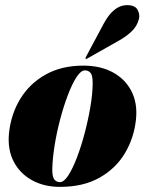

<svg xmlns="http://www.w3.org/2000/svg" viewBox="-20 -719 565 749"><path d="M305 -463Q371.5 -463 419.8 -437Q468 -411 492.5 -363.8Q517 -316.5 510.5 -253.5Q503 -181 467.2 -121.2Q431.5 -61.5 368.2 -25.8Q305 10 214 10Q152 10 104.8 -16Q57.5 -42 33.2 -89.2Q9 -136.5 15 -199Q23 -274.5 59.5 -334Q96 -393.5 158.2 -428.2Q220.5 -463 305 -463ZM214 -8.5Q229.5 -8.5 246.8 -35.2Q264 -62 280.5 -105.5Q297 -149 310.5 -200.2Q324 -251.5 332.5 -301.8Q341 -352 341.5 -391.5Q342 -424 333.5 -434.2Q325 -444.5 311.5 -444.5Q295.5 -444.5 278.2 -417.8Q261 -391 244.5 -347.5Q228 -304 214.5 -252.8Q201 -201.5 193 -151.2Q185 -101 184 -61.5Q183.5 -29.5 191.8 -19Q200 -8.5 214 -8.5ZM385 -627.5Q423.5 -699 475.5 -699Q506.5 -699 516.5 -681Q526.5 -663 522 -645Q514.5 -616 493 -596Q471.5 -576 445.5 -561.5L319 -490Q315 -488 313.5 -490.5Q312.5 -491.5 315 -496.5Z"/></svg>

Font: Fraunces 144pt S000 Black
Style: Italic
Weight: 900
Italic angle: -16°
Version: Version 1.000; ttfautohint (v1.8.3)